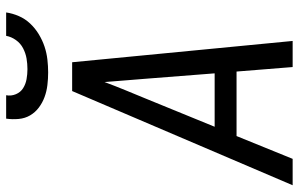

<svg xmlns="http://www.w3.org/2000/svg" viewBox="-198 -798 995 640"><g transform="rotate(-90 300.0 -477.5)"><path d="M3 0 317 -735H413L484 0H397L382 -187H167L91 0ZM198 -260H376L358 -490Q355 -524 352.5 -558Q350 -592 347 -627Q334 -592 320 -558Q306 -524 292 -490ZM379 -815Q358 -815 337 -817.5Q316 -820 297 -827Q278 -834 262 -846Q246 -858 236 -875Q226 -892 224 -913Q222 -934 225 -955H303Q300 -938 306.5 -922.5Q313 -907 326.5 -898.5Q340 -890 356.5 -887Q373 -884 390 -884Q408 -884 425.5 -887Q443 -890 459.5 -898.5Q476 -907 487 -922.5Q498 -938 501 -955H579Q576 -934 567 -913Q558 -892 542 -875Q526 -858 506 -846Q486 -834 465 -827Q444 -820 422 -817.5Q400 -815 379 -815Z"/></g></svg>

Font: Iosevka SS04 Extended Oblique
Style: Regular
Weight: 400
Width: 7
Italic angle: -9°
Monospace: yes
Designer: Belleve Invis
Foundry: Belleve Invis
Version: Version 19.0.0; ttfautohint (v1.8.4)